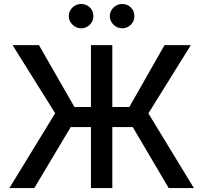

<svg xmlns="http://www.w3.org/2000/svg" viewBox="-20 -957 1034 977"><path d="M551.5 -727.3H442.8V-412.6H358.7L178.3 -727.3H44L260.7 -380.7L27.7 0H154.5L339.8 -310.4H442.8V0H551.5V-310.4H655.5L838.4 0H966.6L735.1 -380L951 -727.3H817.1L638.1 -412.6H551.5ZM329.9 -874.6C329.9 -841.6 359.4 -812.9 392.8 -812.9C428.3 -812.9 455.3 -841.6 455.3 -874.6C455.3 -909.8 428.3 -936.8 392.8 -936.8C359.4 -936.8 329.9 -909.8 329.9 -874.6ZM538.7 -874.6C538.7 -841.6 568.2 -812.9 601.6 -812.9C637.1 -812.9 664.1 -841.6 664.1 -874.6C664.1 -909.8 637.1 -936.8 601.6 -936.8C568.2 -936.8 538.7 -909.8 538.7 -874.6Z"/></svg>

Font: Magic Ui Pro Medium
Style: Regular
Weight: 500
Designer: Stefan Endress, Andreas Faust
Version: Version 1.000;FEAKit 1.0